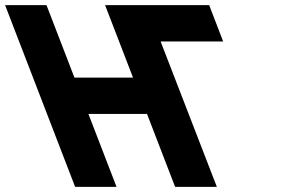

<svg xmlns="http://www.w3.org/2000/svg" viewBox="-217 -722 1171 741"><path d="M124.3 -282.2H350.4L458.8 -0.9H459.2H618.6H619.9L402.9 -561.9H644.3L590.3 -702.1H348.4H189.1H188.6L296.4 -422.5H70.3L-37.5 -702.1H-197.3L72.9 -0.9H232.7Z"/></svg>

Font: Hussar
Style: BdOpOblFour
Weight: 700
Foundry: Cannot Into Space Fonts
Version: Version 2.00